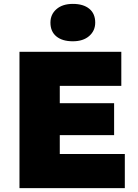

<svg xmlns="http://www.w3.org/2000/svg" viewBox="-20 -966 708 986"><path d="M80 0V-700H603V-525H287V-436H566V-272H287V-175H621V0ZM354 -754Q300 -754 269.5 -779Q239 -804 239 -850Q239 -892 270 -919Q301 -946 354 -946Q408 -946 438.5 -921Q469 -896 469 -850Q469 -808 438 -781Q407 -754 354 -754Z"/></svg>

Font: Lexend Black
Style: Regular
Weight: 900
Designer: Bonnie Shaver-Troup, Thomas Jockin
Foundry: Lexend
Version: Version 1.007; ttfautohint (v1.8.3)